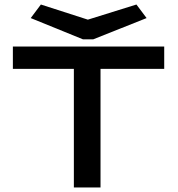

<svg xmlns="http://www.w3.org/2000/svg" viewBox="-20 -830 790 850"><path d="M307 0V-525H37V-624H707V-525H425V0ZM584 -810 629 -750 393 -656H347L116 -750L161 -810L369 -743Z"/></svg>

Font: Inconsolata ExtraExpanded
Style: Bold
Weight: 700
Width: 8
Monospace: yes
Designer: Raph Levien, Cyreal, Brenton Simpson
Foundry: Raph Levien, Cyreal, Google
Version: Version 3.100; ttfautohint (v1.8.4.7-5d5b)